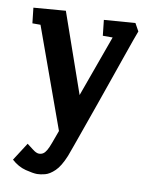

<svg xmlns="http://www.w3.org/2000/svg" viewBox="-86 -552 670 886"><g transform="rotate(10 249.0 -108.5)"><path d="M150 274Q131 274 95.5 265Q60 256 29 228L83 144Q93 151 111 165.5Q129 180 142 180Q153 180 161.5 174.5Q170 169 177.5 156Q185 143 193 121L215 61L46 -407H8L0 -479L150 -491L280 -119L384 -407H338L330 -480L476 -491L496 -455Q492 -446 480 -411.5Q468 -377 450 -326Q432 -275 411.5 -215.5Q391 -156 369.5 -95.5Q348 -35 329 19Q310 73 296 112Q282 151 276 167Q255 218 231.5 240.5Q208 263 186.5 268.5Q165 274 150 274Z"/></g></svg>

Font: Kreon Light
Style: Regular
Weight: 300
Designer: Julia Petretta
Foundry: Julia Petretta and Eli Heuer
Version: Version 2.002